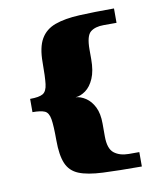

<svg xmlns="http://www.w3.org/2000/svg" viewBox="-69 -577 554 670"><g transform="rotate(-10 208.5 -242.0)"><path d="M271 -88Q271 -44 291 -28.5Q311 -13 343 -13Q350 -13 360.5 -13Q371 -13 380 -13Q380 -11 380 1Q380 13 380 24Q380 35 380 38Q297 38 242.5 35.5Q188 33 157.5 20.5Q127 8 114.5 -21.5Q102 -51 102 -104Q102 -156 98 -179.5Q94 -203 80 -209Q66 -215 37 -215Q37 -217 37 -228Q37 -239 37 -249.5Q37 -260 37 -262Q69 -262 82.5 -270Q96 -278 99 -303.5Q102 -329 102 -380Q102 -433 119 -462.5Q136 -492 170.5 -504.5Q205 -517 257 -519.5Q309 -522 380 -522Q380 -520 380 -508.5Q380 -497 380 -485.5Q380 -474 380 -471H335Q304 -471 287.5 -457.5Q271 -444 271 -396V-361Q271 -320 259.5 -293.5Q248 -267 230 -254Q212 -241 194 -240Q212 -239 230 -227Q248 -215 259.5 -192Q271 -169 271 -133Z"/></g></svg>

Font: r_Genos
Style: Bold
Weight: 700
Designer: Robert E. Leuschke
Foundry: Robert E. Leuschke
Version: Version 2.000;June 29, 2024;FontCreator 14.0.0.2814 32-bit